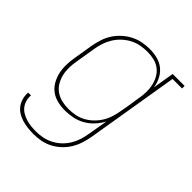

<svg xmlns="http://www.w3.org/2000/svg" viewBox="-206 -668 1012 1012"><g transform="rotate(45 300.0 -162.5)"><path d="M209 213Q187 213 165.5 210.5Q144 208 123.5 202Q103 196 85.5 185Q68 174 56 157.5Q44 141 38.5 120Q33 99 35 78H56Q54 96 59 114.5Q64 133 75 147Q86 161 101.5 170Q117 179 134.5 184.5Q152 190 171 192Q190 194 209 194Q234 194 258.5 189Q283 184 306.5 172Q330 160 349.5 141.5Q369 123 382.5 100.5Q396 78 403.5 54Q411 30 415 5L434 -105Q419 -78 398 -55.5Q377 -33 351 -18.5Q325 -4 296 2Q267 8 239 8Q210 8 182.5 1.5Q155 -5 133.5 -21Q112 -37 98.5 -60.5Q85 -84 79 -110.5Q73 -137 73.5 -166Q74 -195 79 -223L97 -333Q102 -360 110.5 -387Q119 -414 134.5 -438Q150 -462 172 -482Q194 -502 220 -515Q246 -528 273 -533Q300 -538 328 -538Q357 -538 385 -530.5Q413 -523 434 -505.5Q455 -488 467.5 -463Q480 -438 484 -410L504 -530H593V-511H522L436 8Q431 35 422.5 61.5Q414 88 399 112.5Q384 137 362.5 157Q341 177 315.5 190Q290 203 263 208Q236 213 209 213ZM245 -11Q269 -11 294 -15.5Q319 -20 342 -32.5Q365 -45 384 -63.5Q403 -82 416.5 -104Q430 -126 437.5 -150.5Q445 -175 449 -199Q454 -226 458.5 -253.5Q463 -281 467 -309Q472 -334 473 -360Q474 -386 469 -410Q464 -434 452.5 -455.5Q441 -477 422 -492Q403 -507 378.5 -513Q354 -519 328 -519Q303 -519 278 -514.5Q253 -510 229.5 -498Q206 -486 186 -467.5Q166 -449 152 -426.5Q138 -404 130 -379.5Q122 -355 118 -330L100 -220Q95 -194 94.5 -168Q94 -142 99.5 -118Q105 -94 117.5 -72.5Q130 -51 150 -37Q170 -23 194.5 -17Q219 -11 245 -11Z"/></g></svg>

Font: Iosevka Slab ThExObl
Style: Regular
Weight: 100
Width: 7
Italic angle: -9°
Monospace: yes
Designer: Belleve Invis
Foundry: Belleve Invis
Version: Version 11.1.1; ttfautohint (v1.8.3)